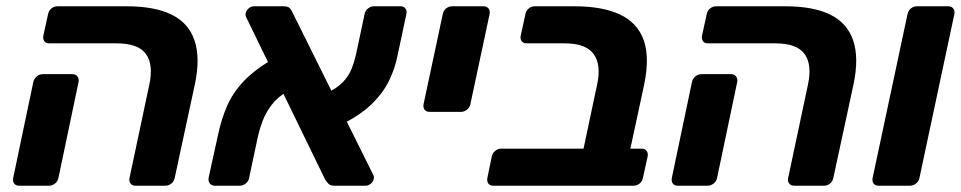

<svg xmlns="http://www.w3.org/2000/svg" viewBox="-20 -591 3058 611"><path d="M411 0Q401 0 395.5 -7Q390 -14 392 -24L455 -321Q469 -385 444.5 -419Q420 -453 352 -453H137Q126 -453 121 -460Q116 -467 118 -478L133 -546Q135 -557 143.5 -564Q152 -571 163 -571H383Q472 -571 526 -544.5Q580 -518 599 -462.5Q618 -407 600 -322L536 -25Q534 -14 525.5 -7Q517 0 506 0ZM41 0Q30 0 25 -7Q20 -14 22 -25L86 -330Q88 -340 96.5 -347.5Q105 -355 116 -355H211Q221 -355 226.5 -347.5Q232 -340 230 -330L166 -25Q164 -14 155 -7Q146 0 136 0Z M1045 0Q1030 0 1024 -7.5Q1018 -15 1015 -19L764 -535Q760 -542 762 -550Q764 -558 771.5 -564.5Q779 -571 788 -571H883Q898 -571 903.5 -563.5Q909 -556 911 -551L1167 -36Q1170 -31 1170 -27.5Q1170 -24 1169 -21Q1168 -13 1160 -6.5Q1152 0 1144 0ZM663 0Q653 0 647.5 -7.5Q642 -15 644 -26L673 -158Q684 -211 702.5 -253.5Q721 -296 755 -332Q789 -368 845 -401L894 -300Q862 -281 843.5 -256Q825 -231 815.5 -205.5Q806 -180 801 -158L773 -26Q771 -14 762 -7Q753 0 743 0ZM1059 -191 1012 -291Q1052 -309 1071.5 -330Q1091 -351 1099.5 -373.5Q1108 -396 1113 -418L1140 -545Q1142 -557 1151 -564Q1160 -571 1170 -571H1255Q1265 -571 1270.5 -563.5Q1276 -556 1273 -545L1245 -414Q1237 -373 1218 -334Q1199 -295 1162 -259Q1125 -223 1059 -191Z M1347 -235Q1336 -235 1331 -242Q1326 -249 1328 -260L1389 -546Q1391 -557 1399.5 -564Q1408 -571 1419 -571H1519Q1529 -571 1534.5 -564Q1540 -557 1538 -546L1477 -260Q1475 -249 1466 -242Q1457 -235 1447 -235Z M1550 0Q1539 0 1534 -7Q1529 -14 1531 -25L1545 -93Q1547 -104 1556 -111Q1565 -118 1575 -118H1837L1880 -321Q1894 -384 1869.5 -418.5Q1845 -453 1777 -453H1656Q1645 -453 1640 -460Q1635 -467 1637 -477L1652 -546Q1654 -557 1662.5 -564Q1671 -571 1682 -571H1808Q1897 -571 1952.5 -545Q2008 -519 2028 -464.5Q2048 -410 2030 -322L1986 -118H2022Q2032 -118 2037.5 -111Q2043 -104 2041 -93L2026 -25Q2024 -14 2015.5 -7Q2007 0 1996 0Z M2507 0Q2497 0 2491.5 -7Q2486 -14 2488 -24L2551 -321Q2565 -385 2540.5 -419Q2516 -453 2448 -453H2233Q2222 -453 2217 -460Q2212 -467 2214 -478L2229 -546Q2231 -557 2239.5 -564Q2248 -571 2259 -571H2479Q2568 -571 2622 -544.5Q2676 -518 2695 -462.5Q2714 -407 2696 -322L2632 -25Q2630 -14 2621.5 -7Q2613 0 2602 0ZM2137 0Q2126 0 2121 -7Q2116 -14 2118 -25L2182 -330Q2184 -340 2192.5 -347.5Q2201 -355 2212 -355H2307Q2317 -355 2322.5 -347.5Q2328 -340 2326 -330L2262 -25Q2260 -14 2251 -7Q2242 0 2232 0Z M2776 0Q2765 0 2760 -7Q2755 -14 2757 -25L2868 -546Q2870 -557 2878.5 -564Q2887 -571 2898 -571H2998Q3008 -571 3013.5 -564Q3019 -557 3017 -546L2906 -25Q2904 -14 2895 -7Q2886 0 2876 0Z"/></svg>

Font: Rubik SemiBold
Style: Italic
Weight: 600
Italic angle: -12°
Designer: Hubert and Fischer
Foundry: Hubert and Fischer
Version: Version 2.300;gftools[0.9.30]